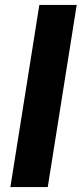

<svg xmlns="http://www.w3.org/2000/svg" viewBox="-20 -756 330 776"><path d="M22 0 139 -736H290L173 0Z"/></svg>

Font: Mulish ExtraLight ExtraBold
Style: Italic
Weight: 800
Italic angle: -9°
Version: Version 3.603